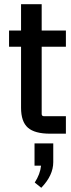

<svg xmlns="http://www.w3.org/2000/svg" viewBox="-20 -635 337 912"><path d="M293 -490V-413H178V-94Q178 -83 189 -83H293V0H218Q145 0 112.5 -28.5Q80 -57 80 -123V-413H23V-490H80V-615H178V-490ZM144 152V46H233V135Q233 198 176 257L145 232Q171 192 175 152Z"/></svg>

Font: Gemunu Libre SemiBold
Style: Regular
Weight: 600
Designer: Puspanada Ekanayake, Sola Matas, Pathum Egodawatta, Kosala Senevirathne
Foundry: mooniak
Version: Version 1.100